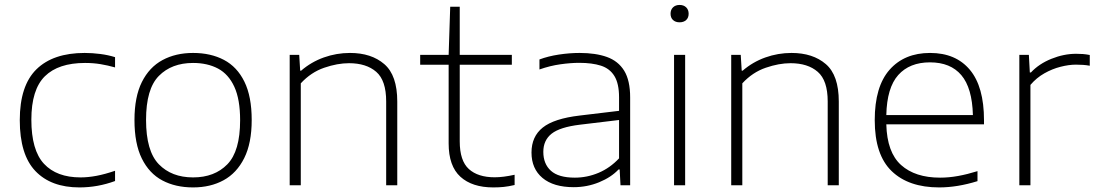

<svg xmlns="http://www.w3.org/2000/svg" viewBox="-20 -768 4546 796"><path d="M309.5 9Q191.5 9 126.8 -58.8Q62 -126.5 62 -270Q62 -413 131.2 -480.8Q200.5 -548.5 331 -548.5Q363 -548.5 395.8 -544.2Q428.5 -540 457 -531V-488.5Q427 -497 397 -502Q367 -507 332.5 -507Q222 -507 166 -451.8Q110 -396.5 110 -272Q110 -145 162.5 -88.8Q215 -32.5 314 -32.5Q345 -32.5 379.8 -39Q414.5 -45.5 457 -60V-17.5Q385 9 309.5 9Z M780.5 9Q707.5 9 653 -20Q598.5 -49 568 -110.8Q537.5 -172.5 537.5 -270.5Q537.5 -366.5 568.2 -428Q599 -489.5 653.8 -519Q708.5 -548.5 780.5 -548.5Q853.5 -548.5 908.2 -519.8Q963 -491 993.2 -429.5Q1023.5 -368 1023.5 -270.5Q1023.5 -174.5 992.5 -112.5Q961.5 -50.5 907 -20.8Q852.5 9 780.5 9ZM780.5 -32.5Q869.5 -32.5 922.5 -86.8Q975.5 -141 975.5 -269.5Q975.5 -356 951.5 -408.2Q927.5 -460.5 883.8 -483.8Q840 -507 780.5 -507Q691.5 -507 638.5 -453.2Q585.5 -399.5 585.5 -271Q585.5 -141.5 638.5 -87Q691.5 -32.5 780.5 -32.5Z M1181 0V-540.5H1220.5L1224.5 -475H1228.5Q1270 -511 1322.5 -529.8Q1375 -548.5 1431 -548.5Q1519.5 -548.5 1573.2 -502.2Q1627 -456 1627 -347V0H1581V-347.5Q1581 -434.5 1539.8 -470.2Q1498.5 -506 1427 -506Q1379 -506 1324.2 -487.2Q1269.5 -468.5 1227 -422.5V0Z M2025 9Q1937.5 9 1888.8 -35.2Q1840 -79.5 1840 -173.5V-499.5H1722V-540.5H1840L1846.5 -740H1886V-540.5H2102V-499.5H1886V-182Q1886 -101.5 1923.8 -67.2Q1961.5 -33 2031 -33Q2066 -33 2113.5 -43.5V-1Q2088 5 2068 7Q2048 9 2025 9Z M2358.5 8Q2275 8 2229.2 -30.2Q2183.5 -68.5 2183.5 -135.5Q2183.5 -202 2230.2 -239.2Q2277 -276.5 2383.5 -289L2546.5 -308.5V-364.5Q2546.5 -421.5 2527.2 -452.8Q2508 -484 2471.2 -495.8Q2434.5 -507.5 2381.5 -507.5Q2346.5 -507.5 2303.5 -501.5Q2260.5 -495.5 2216.5 -480V-521.5Q2252.5 -535 2297 -541.8Q2341.5 -548.5 2383 -548.5Q2449.5 -548.5 2496.2 -531.8Q2543 -515 2567.8 -474.8Q2592.5 -434.5 2592.5 -364V0H2552.5L2549 -65.5H2544.5Q2514 -33 2464 -12.5Q2414 8 2358.5 8ZM2232.5 -138.5Q2232.5 -88.5 2264 -60Q2295.5 -31.5 2363 -31.5Q2414 -31.5 2461.5 -51.5Q2509 -71.5 2546.5 -111.5V-270.5L2384 -251Q2301.5 -241 2267 -213.8Q2232.5 -186.5 2232.5 -138.5Z M2774.5 0V-540.5H2820.5V0ZM2797.5 -675.5Q2780.5 -675.5 2770.2 -685Q2760 -694.5 2760 -711Q2760 -727.5 2770.2 -737.5Q2780.5 -747.5 2797.5 -747.5Q2814.5 -747.5 2824.8 -737.5Q2835 -727.5 2835 -711Q2835 -694.5 2824.8 -685Q2814.5 -675.5 2797.5 -675.5Z M3011.5 0V-540.5H3051L3055 -475H3059Q3100.5 -511 3153 -529.8Q3205.5 -548.5 3261.5 -548.5Q3350 -548.5 3403.8 -502.2Q3457.5 -456 3457.5 -347V0H3411.5V-347.5Q3411.5 -434.5 3370.2 -470.2Q3329 -506 3257.5 -506Q3209.5 -506 3154.8 -487.2Q3100 -468.5 3057.5 -422.5V0Z M3873.5 9Q3747 9 3676.8 -58.5Q3606.5 -126 3606.5 -270Q3606.5 -409 3668 -478.8Q3729.5 -548.5 3836 -548.5Q3942.5 -548.5 4001 -478.5Q4059.5 -408.5 4059.5 -269.5V-252.5H3654.5Q3657.5 -136 3715.8 -83.8Q3774 -31.5 3877.5 -31.5Q3914 -31.5 3952.5 -38.5Q3991 -45.5 4032.5 -58.5V-17Q3949 9 3873.5 9ZM3835.5 -509.5Q3751 -509.5 3704 -457Q3657 -404.5 3654.5 -291H4013.5Q4010.5 -403.5 3965.5 -456.5Q3920.5 -509.5 3835.5 -509.5Z M4206 0V-540.5H4245.5L4249.5 -467.5H4254Q4287.5 -503.5 4339 -524.2Q4390.5 -545 4441.5 -545Q4457 -545 4469.8 -544Q4482.5 -543 4498 -540V-495.5Q4484.5 -498 4470.2 -499Q4456 -500 4440.5 -500Q4411.5 -500 4377 -491.2Q4342.5 -482.5 4309.8 -464Q4277 -445.5 4252 -416V0Z"/></svg>

Font: Encode Sans Expanded Expanded ExtraLight
Style: Regular
Weight: 200
Width: 7
Designer: Multiple Designers
Foundry: Impallari Type
Version: Version 3.000; ttfautohint (v1.8.3) -l 8 -r 50 -G 200 -x 14 